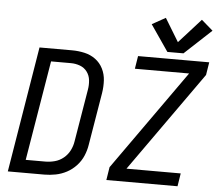

<svg xmlns="http://www.w3.org/2000/svg" viewBox="-62 -1048 1276 1118"><g transform="rotate(5 576.0 -489.0)"><path d="M983 -774 1140 -920 1073 -978 945 -836 863 -971 784 -927 889 -774ZM600 0H1016L1028 -76H711L1125 -660L1137 -735H721L709 -660H1026L612 -76ZM24 0H238Q270 0 303.5 -6.5Q337 -13 368 -29.5Q399 -46 423.5 -72.5Q448 -99 461.5 -131Q475 -163 480 -196L531 -502Q537 -539 535 -576Q533 -613 517 -645Q501 -677 472.5 -698Q444 -719 408 -727Q372 -735 335 -735H145ZM122 -76 219 -660H335Q363 -660 388.5 -650.5Q414 -641 430 -619.5Q446 -598 449 -570Q452 -542 447 -514L396 -208Q392 -181 379 -155Q366 -129 343 -110Q320 -91 292 -83.5Q264 -76 237 -76Z"/></g></svg>

Font: Iosevka Sparkle
Style: Italic
Weight: 400
Italic angle: -9°
Designer: Belleve Invis
Foundry: Belleve Invis
Version: Version 4.5.0; ttfautohint (v1.8.3)